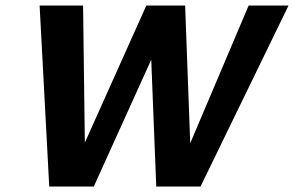

<svg xmlns="http://www.w3.org/2000/svg" viewBox="-20 -678 1069 698"><path d="M548 0 522 -658H653L676 -38H621L884 -658H1029L709 0ZM159 0 124 -658H282L290 -38H234L512 -658H619L321 0Z"/></svg>

Font: Ysabeau Office ExtraBold
Style: Italic
Weight: 800
Italic angle: -12°
Designer: Christian Thalmann (Catharsis Fonts)
Version: Version 2.001;gftools[0.9.30]; featfreeze: tnum,lnum,ss02